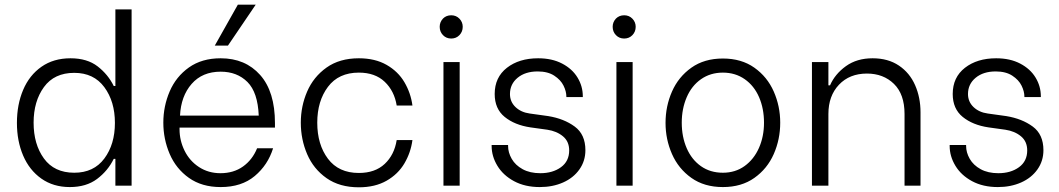

<svg xmlns="http://www.w3.org/2000/svg" viewBox="-20 -790 4507 817"><path d="M52 -267Q52 -345 78.5 -407.5Q105 -470 156.5 -506Q208 -542 280 -542Q351 -542 395.5 -507.5Q440 -473 464 -424H471V-750H540V0H471V-114H464Q439 -63 393 -28.5Q347 6 277 6Q207 6 156 -30Q105 -66 78.5 -128Q52 -190 52 -267ZM123 -268Q123 -176 167 -115.5Q211 -55 296 -55Q379 -55 424 -115.5Q469 -176 469 -267Q469 -358 424 -419Q379 -480 296 -480Q211 -480 167 -419.5Q123 -359 123 -268Z M675 -268Q675 -338 702 -401Q729 -464 784 -503Q839 -542 919 -542Q1024 -542 1087 -471Q1150 -400 1150 -266V-247H744V-240Q744 -192 765.5 -148.5Q787 -105 827 -79Q867 -53 918 -53Q974 -53 1014 -81.5Q1054 -110 1074 -159H1142Q1120 -88 1064 -41Q1008 6 919 6Q839 6 784 -33Q729 -72 702 -135Q675 -198 675 -268ZM1081 -298Q1077 -397 1033 -441Q989 -485 919 -485Q841 -485 795.5 -433Q750 -381 746 -298ZM894 -596 992 -770H1068L950 -596Z M1260 -268Q1260 -338 1287 -400.5Q1314 -463 1369.5 -502.5Q1425 -542 1507 -542Q1576 -542 1625 -514Q1674 -486 1701 -440Q1728 -394 1735 -341H1668Q1658 -403 1617 -442Q1576 -481 1507 -481Q1421 -481 1375.5 -420.5Q1330 -360 1330 -268Q1330 -175 1375.5 -114.5Q1421 -54 1507 -54Q1576 -54 1617 -92.5Q1658 -131 1668 -194H1735Q1728 -141 1701 -95Q1674 -49 1625 -21Q1576 7 1507 7Q1425 7 1369.5 -32Q1314 -71 1287 -134Q1260 -197 1260 -268Z M1867 -526H1936V0H1867ZM1865 -711Q1879 -725 1900 -725Q1921 -725 1935 -710.5Q1949 -696 1949 -676Q1949 -655 1935 -640.5Q1921 -626 1900 -626Q1879 -626 1865 -640.5Q1851 -655 1851 -676Q1851 -696 1865 -711Z M2142 -173V-169Q2142 -141 2157.5 -114Q2173 -87 2204 -70Q2235 -53 2279 -53Q2332 -53 2367 -78.5Q2402 -104 2402 -150Q2402 -188 2375.5 -210Q2349 -232 2309 -238L2237 -248Q2170 -258 2127.5 -292.5Q2085 -327 2085 -390Q2085 -461 2137 -501.5Q2189 -542 2270 -542Q2329 -542 2372 -519.5Q2415 -497 2437.5 -460Q2460 -423 2460 -380V-377H2390V-379Q2390 -401 2378 -425.5Q2366 -450 2338.5 -468Q2311 -486 2268 -486Q2215 -486 2182.5 -459Q2150 -432 2150 -390Q2150 -357 2173.5 -334.5Q2197 -312 2234 -307L2313 -296Q2380 -285 2425.5 -251.5Q2471 -218 2471 -151Q2471 -105 2445.5 -69Q2420 -33 2376 -13.5Q2332 6 2277 6Q2214 6 2167.5 -19Q2121 -44 2096.5 -84.5Q2072 -125 2072 -169V-173Z M2603 -526H2672V0H2603ZM2601 -711Q2615 -725 2636 -725Q2657 -725 2671 -710.5Q2685 -696 2685 -676Q2685 -655 2671 -640.5Q2657 -626 2636 -626Q2615 -626 2601 -640.5Q2587 -655 2587 -676Q2587 -696 2601 -711Z M2812 -267Q2812 -338 2839.5 -400.5Q2867 -463 2922 -502Q2977 -541 3056 -541Q3135 -541 3190 -502Q3245 -463 3272.5 -400.5Q3300 -338 3300 -268Q3300 -197 3272.5 -134.5Q3245 -72 3190 -33Q3135 6 3056 6Q2977 6 2922 -33Q2867 -72 2839.5 -134.5Q2812 -197 2812 -267ZM2881 -268Q2881 -208 2902 -159.5Q2923 -111 2962.5 -83Q3002 -55 3056 -55Q3109 -55 3148.5 -83.5Q3188 -112 3209.5 -160.5Q3231 -209 3231 -268Q3231 -328 3210 -376.5Q3189 -425 3149 -453Q3109 -481 3056 -481Q3003 -481 2963 -453Q2923 -425 2902 -376Q2881 -327 2881 -268Z M3435 -526H3505V-427H3512Q3533 -475 3579.5 -508.5Q3626 -542 3693 -542Q3759 -542 3805 -511Q3851 -480 3874 -427.5Q3897 -375 3897 -312V0H3829V-305Q3829 -389 3784 -433Q3739 -477 3669 -477Q3595 -477 3550 -429.5Q3505 -382 3505 -305V0H3435Z M4091 -173V-169Q4091 -141 4106.5 -114Q4122 -87 4153 -70Q4184 -53 4228 -53Q4281 -53 4316 -78.5Q4351 -104 4351 -150Q4351 -188 4324.5 -210Q4298 -232 4258 -238L4186 -248Q4119 -258 4076.5 -292.5Q4034 -327 4034 -390Q4034 -461 4086 -501.5Q4138 -542 4219 -542Q4278 -542 4321 -519.5Q4364 -497 4386.5 -460Q4409 -423 4409 -380V-377H4339V-379Q4339 -401 4327 -425.5Q4315 -450 4287.5 -468Q4260 -486 4217 -486Q4164 -486 4131.5 -459Q4099 -432 4099 -390Q4099 -357 4122.5 -334.5Q4146 -312 4183 -307L4262 -296Q4329 -285 4374.5 -251.5Q4420 -218 4420 -151Q4420 -105 4394.5 -69Q4369 -33 4325 -13.5Q4281 6 4226 6Q4163 6 4116.5 -19Q4070 -44 4045.5 -84.5Q4021 -125 4021 -169V-173Z"/></svg>

Font: Lopes Sans Light
Style: Regular
Weight: 300
Designer: Gabriel Lam, Diego Maldonado
Foundry: TypeRant, Foresti Design
Version: Version 4.000